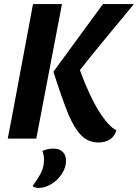

<svg xmlns="http://www.w3.org/2000/svg" viewBox="-20 -680 677 942"><path d="M41 -120Q134 -614 142 -660H284L158 0H18ZM372 -336Q418 -210 465 -135Q512 -60 551 -41Q543 -12 520 3.5Q497 19 463 19Q412 19 377.5 -17Q343 -53 314.5 -122Q286 -191 242 -328L485 -660H637Q447 -432 372 -336ZM170 242Q151 242 140 233Q168 194 182 166Q196 138 196 102Q196 82 188 61Q212 49 243 49Q270 49 287 64.5Q304 80 304 108Q304 142 283.5 173Q263 204 232 223Q201 242 170 242Z"/></svg>

Font: Sansita Medium Italic
Style: Regular
Weight: 500
Italic angle: -11°
Designer: Pablo Cosgaya
Foundry: Omnibus-Type
Version: Version 1.006